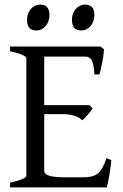

<svg xmlns="http://www.w3.org/2000/svg" viewBox="-20 -818 536 838"><path d="M466 -119 445 -128C420 -56 398 -44 336 -44H273C210 -44 173 -49 173 -75V-320H242C276 -320 314 -318 339 -293C342 -296 346 -299 350 -303L362 -316C370 -325 378 -335 384 -345L371 -359H173V-571H352C376 -571 389 -555 392 -493H414C416 -499 418 -507 420 -516L426 -545C430 -563 433 -584 434 -603L418 -615H24V-594C80 -583 95 -570 95 -564V-51C95 -45 83 -33 24 -21V0H446C453 -23 461 -71 466 -119ZM98 -732C98 -697 114 -685 139 -685C171 -685 196 -715 196 -752C196 -783 182 -798 155 -798C125 -798 98 -771 98 -732ZM294 -732C294 -697 310 -685 335 -685C367 -685 392 -715 392 -752C392 -783 378 -798 351 -798C321 -798 294 -771 294 -732Z"/></svg>

Font: Temporarium
Style: Regular
Weight: 400
Version: Version 1.1